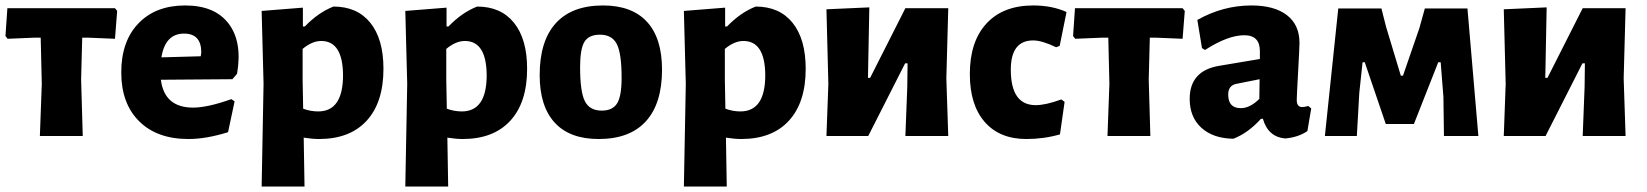

<svg xmlns="http://www.w3.org/2000/svg" viewBox="-21 -498 6029 703"><path d="M125 0 132 -191 128 -360H103L7 -356L-1 -366L6 -468H400L408 -458L400 -356L304 -360H280L276 -207L282 0Z M669 11Q554 11 488.5 -54Q423 -119 423 -233Q423 -347 486 -412.5Q549 -478 657 -478Q766 -478 816.5 -411Q867 -344 847 -228L830 -208L568 -206Q581 -104 686 -104Q739 -104 826 -135L838 -127L814 -14Q734 11 669 11ZM653 -375Q584 -375 570 -288L714 -292L716 -306Q716 -375 653 -375Z M1088 -470V-401H1095Q1144 -452 1200 -474Q1287 -474 1335 -414.5Q1383 -355 1383 -246Q1383 -123 1321.5 -56Q1260 11 1147 11Q1123 11 1091 6L1094 185H937L944 -191L937 -458ZM1087 -207 1089 -100Q1116 -90 1144 -90Q1235 -90 1235 -223Q1234 -348 1155 -348Q1122 -348 1087 -319Z M1614 -470V-401H1621Q1670 -452 1726 -474Q1813 -474 1861 -414.5Q1909 -355 1909 -246Q1909 -123 1847.5 -56Q1786 11 1673 11Q1649 11 1617 6L1620 185H1463L1470 -191L1463 -458ZM1613 -207 1615 -100Q1642 -90 1670 -90Q1761 -90 1761 -223Q1760 -348 1681 -348Q1648 -348 1613 -319Z M2187 -478Q2293 -478 2348 -418Q2403 -358 2403 -243Q2403 -119 2344 -54Q2285 11 2171 11Q2065 11 2010 -49Q1955 -109 1955 -223Q1955 -348 2014 -413Q2073 -478 2187 -478ZM2176 -371Q2135 -371 2119 -345Q2103 -319 2103 -252Q2103 -162 2120.5 -127.5Q2138 -93 2182 -93Q2222 -93 2238.5 -119.5Q2255 -146 2255 -213Q2255 -302 2237.5 -336.5Q2220 -371 2176 -371Z M2634 -470V-401H2641Q2690 -452 2746 -474Q2833 -474 2881 -414.5Q2929 -355 2929 -246Q2929 -123 2867.5 -56Q2806 11 2693 11Q2669 11 2637 6L2640 185H2483L2490 -191L2483 -458ZM2633 -207 2635 -100Q2662 -90 2690 -90Q2781 -90 2781 -223Q2780 -348 2701 -348Q2668 -348 2633 -319Z M3005 0 3012 -191 3005 -464 3162 -471 3157 -213H3165L3294 -468H3451L3444 -211L3451 0H3294L3301 -181L3302 -266H3293L3158 0Z M3762 -478Q3831 -478 3884 -454L3859 -330L3846 -325Q3794 -350 3762 -350Q3680 -350 3680 -243Q3680 -113 3771 -113Q3808 -113 3865 -134L3877 -125L3860 -6Q3801 11 3737 11Q3639 11 3584.5 -51.5Q3530 -114 3530 -227Q3530 -346 3591 -412Q3652 -478 3762 -478Z M4034 0 4041 -191 4037 -360H4012L3916 -356L3908 -366L3915 -468H4309L4317 -458L4309 -356L4213 -360H4189L4185 -207L4191 0Z M4561 -478Q4645 -478 4691 -442.5Q4737 -407 4737 -341Q4737 -324 4732 -235Q4727 -146 4727 -132Q4727 -106 4747 -106Q4756 -106 4769 -110L4780 -101L4766 -18Q4732 5 4684 9Q4622 3 4603 -63H4596Q4549 -11 4495 10Q4421 9 4378 -30Q4335 -69 4335 -136Q4335 -239 4443 -257L4592 -282V-311Q4592 -369 4535 -369Q4475 -369 4391 -315L4380 -322L4363 -425Q4457 -478 4561 -478ZM4591 -208 4506 -191Q4476 -185 4476 -152Q4476 -102 4522 -102Q4556 -102 4590 -136Z M4830 0 4879 -467H5037L5054 -400L5108 -221H5116L5176 -395L5196 -467H5352L5392 0H5266L5264 -143L5254 -270H5245L5156 -44H5053L4976 -270H4968L4956 -158L4947 0Z M5485 0 5492 -191 5485 -464 5642 -471 5637 -213H5645L5774 -468H5931L5924 -211L5931 0H5774L5781 -181L5782 -266H5773L5638 0Z"/></svg>

Font: Alegreya Sans ExtraBold
Style: Regular
Weight: 800
Designer: Juan Pablo del Peral
Foundry: Huerta Tipografica
Version: Version 2.007